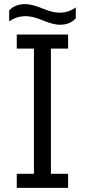

<svg xmlns="http://www.w3.org/2000/svg" viewBox="-20 -894 415 939"><path d="M350.6 -857.9V-804.2Q322.3 -772.9 272.5 -772.9Q240.7 -772.9 185.1 -795.9Q139.2 -814.9 105.5 -814.9Q61 -814.9 24.9 -789.1V-843.3Q54.2 -874 104 -874Q136.2 -874 191.9 -851.1Q237.3 -832 270.5 -832Q315.9 -832 350.6 -857.9ZM62 -656.2V-725.1H313V-656.2H229V-43.9H313V24.9H62V-43.9H146V-656.2Z"/></svg>

Font: FORM UDPGothic
Style: Regular
Weight: 400
Foundry: Pronama LLC
Version: Version 1.05101